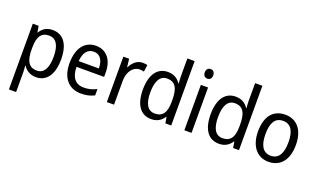

<svg xmlns="http://www.w3.org/2000/svg" viewBox="-96 -1325 3522 2130"><g transform="rotate(20 1665.0 -260.0)"><path d="M312 -546C239 -546 194 -514 163 -463H159L147 -536H78V240H163V13C163 -11 160 -45 158 -69H163C192 -24 241 10 313 10C433 10 509 -88 509 -269C509 -454 433 -546 312 -546ZM295 -474C382 -474 421 -398 421 -269C421 -142 381 -62 297 -62C198 -62 163 -132 163 -268V-286C164 -413 201 -474 295 -474Z M823 -546C691 -546 610 -443 610 -264C610 -94 696 10 843 10C906 10 951 -1 1000 -25V-100C950 -75 906 -63 849 -63C752 -63 699 -127 697 -252H1023V-306C1023 -447 950 -546 823 -546ZM822 -476C901 -476 936 -409 936 -320H698C706 -421 749 -476 822 -476Z M1372 -546C1308 -546 1260 -501 1230 -441H1226L1215 -536H1147V0H1232V-284C1232 -391 1293 -465 1366 -465C1383 -465 1403 -462 1418 -458L1429 -540C1412 -544 1391 -546 1372 -546Z M1672 10C1744 10 1790 -23 1821 -71H1826L1838 0H1907V-760H1821V-545C1821 -524 1824 -489 1826 -467H1821C1790 -514 1742 -546 1672 -546C1551 -546 1475 -450 1475 -267C1475 -84 1550 10 1672 10ZM1688 -62C1604 -62 1563 -134 1563 -266C1563 -396 1603 -474 1687 -474C1788 -474 1822 -404 1822 -269V-248C1822 -123 1783 -62 1688 -62Z M2106 -738C2076 -738 2055 -720 2055 -681C2055 -644 2076 -625 2106 -625C2134 -625 2155 -644 2155 -681C2155 -719 2134 -738 2106 -738ZM2147 -536H2062V0H2147Z M2472 10C2544 10 2590 -23 2621 -71H2626L2638 0H2707V-760H2621V-545C2621 -524 2624 -489 2626 -467H2621C2590 -514 2542 -546 2472 -546C2351 -546 2275 -450 2275 -267C2275 -84 2350 10 2472 10ZM2488 -62C2404 -62 2363 -134 2363 -266C2363 -396 2403 -474 2487 -474C2588 -474 2622 -404 2622 -269V-248C2622 -123 2583 -62 2488 -62Z M3281 -269C3281 -448 3192 -546 3058 -546C2915 -546 2834 -446 2834 -269C2834 -95 2922 10 3056 10C3198 10 3281 -95 3281 -269ZM2922 -269C2922 -400 2963 -473 3057 -473C3151 -473 3193 -400 3193 -269C3193 -138 3151 -62 3058 -62C2964 -62 2922 -138 2922 -269Z"/></g></svg>

Font: Noto Sans Georgian SemiCondensed
Style: Regular
Weight: 400
Width: 4
Designer: Monotype Design Team, Akaki Razmadze
Foundry: Google LLC
Version: Version 2.005